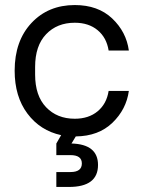

<svg xmlns="http://www.w3.org/2000/svg" viewBox="-20 -530 564 760"><path d="M38 -250Q38 -368 104.5 -439Q171 -510 276 -510Q368 -510 424 -457Q480 -404 490 -330H410Q402 -381 366.5 -410.5Q331 -440 276 -440Q206 -440 162.5 -394.5Q119 -349 119 -265V-235Q119 -151 162.5 -105.5Q206 -60 276 -60Q331 -60 366.5 -89.5Q402 -119 410 -170H490Q480 -97 425 -44Q370 9 280 10L263 38Q368 41 368 123Q368 210 253 210H203V151H259Q304 151 304 117Q304 84 259 84H203V38L222 5Q139 -13 88.5 -80.5Q38 -148 38 -250Z"/></svg>

Font: TASA Orbiter Display
Style: Regular
Weight: 400
Designer: Weizhong Zhang
Version: Version 1.000;Glyphs 3.1.2 (3151)